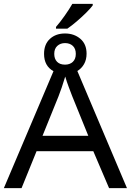

<svg xmlns="http://www.w3.org/2000/svg" viewBox="-20 -978 680 998"><path d="M271 -838Q292 -862 316 -896Q340 -930 356 -958H462V-950Q452 -936 429 -913Q406 -890 379 -867Q352 -844 330 -829H271ZM258 -608Q209 -635 209 -698Q209 -748 239.5 -776Q270 -804 318 -804Q365 -804 397.5 -776.5Q430 -749 430 -699Q430 -668 417 -645Q404 -622 382 -609L640 0H547L465 -192H170L92 0H0ZM318 -642Q343 -642 358.5 -656.5Q374 -671 374 -698Q374 -725 358.5 -739.5Q343 -754 318 -754Q294 -754 278 -739.5Q262 -725 262 -698Q262 -672 276.5 -657Q291 -642 318 -642ZM201 -272H439L355 -479Q348 -497 337.5 -525Q327 -553 319 -580Q311 -553 301 -523.5Q291 -494 284 -477Z"/></svg>

Font: Go Noto Kurrent-Regular
Style: Regular
Weight: 400
Designer: Monotype Design Team
Foundry: Monotype Imaging Inc.
Version: Version 2.012; ttfautohint (v1.8.4.7-5d5b)